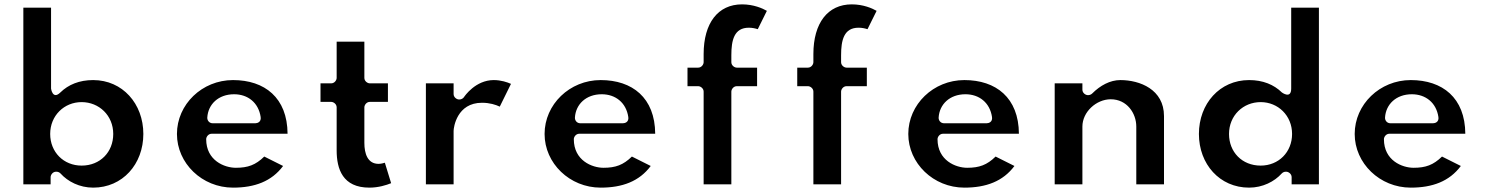

<svg xmlns="http://www.w3.org/2000/svg" viewBox="-20 -870 6815 880"><path d="M637 -256C637 -394.4 541.7 -503 407 -503C343.6 -503 293.5 -482.3 256.5 -446.1C221 -411.5 214 -464 214 -464V-835H87V-25H212V-58C212 -68.7 221.9 -83 237 -83H239C245.3 -83 252.7 -80.1 257.5 -74.8C291 -37.8 344.5 -10 407 -10C541.8 -10 637 -117.7 637 -256ZM499 -256C499 -173.1 439.3 -111 354 -111C271.6 -111 210 -172.8 210 -256C210 -340.6 274.6 -402 354 -402C434.2 -402 499 -340.7 499 -256Z M1298 -257C1297.1 -422.1 1192.9 -503 1048 -503C906 -503 791 -391.4 791 -256C791 -121.7 906 -10 1048 -10C1147 -10 1224.8 -38.5 1277.5 -109.3L1191.2 -152.5C1151.6 -113.7 1116.1 -101 1061 -101C1008.6 -101 925 -134.4 925 -232C925 -242.7 934.9 -257 950 -257ZM955 -305C938.5 -305 929.2 -318.7 930.1 -331.6C933.9 -391.7 980.6 -438 1053 -438C1115.9 -438 1165 -399.5 1174.7 -333.7C1178.1 -310.8 1159.8 -305 1150 -305Z M1523 -513C1523 -502.3 1513.1 -488 1498 -488H1449V-403H1498C1508.7 -403 1523 -393.1 1523 -378V-181C1523 -94.9 1550.9 -10 1673 -10C1714.7 -10 1751.1 -21.6 1772.7 -30.4L1743.9 -124.2C1738.2 -122.2 1725.8 -119 1715 -119C1664.6 -119 1650 -166.6 1650 -215V-378C1650 -388.7 1659.9 -403 1675 -403H1758V-488H1675C1664.3 -488 1650 -497.9 1650 -513V-679H1523Z M1932 -25H2059V-270C2059 -286.6 2074.5 -399 2189 -399C2224.5 -399 2252.2 -390 2270.6 -381.3L2322 -485.6C2305.4 -493.1 2276.6 -503 2243 -503C2159.4 -503 2109.3 -429.1 2106.8 -425.2C2102.8 -419.2 2094.7 -414 2086 -414H2084C2073.3 -414 2059 -423.9 2059 -439V-488H1932Z M2983 -257C2982.1 -422.1 2877.9 -503 2733 -503C2591 -503 2476 -391.4 2476 -256C2476 -121.7 2591 -10 2733 -10C2832 -10 2909.8 -38.5 2962.5 -109.3L2876.2 -152.5C2836.6 -113.7 2801.1 -101 2746 -101C2693.6 -101 2610 -134.4 2610 -232C2610 -242.7 2619.9 -257 2635 -257ZM2640 -305C2623.5 -305 2614.2 -318.7 2615.1 -331.6C2618.9 -391.7 2665.6 -438 2738 -438C2800.9 -438 2850 -399.5 2859.7 -333.7C2863.1 -310.8 2844.8 -305 2835 -305Z M3205 -585C3205 -574.3 3195.1 -560 3180 -560H3131V-475H3180C3190.7 -475 3205 -465.1 3205 -450V-25H3332V-450C3332 -460.7 3341.9 -475 3357 -475H3450V-560H3357C3346.3 -560 3332 -569.9 3332 -585V-617C3332 -685.9 3344.8 -743 3412 -743C3428.1 -743 3441.4 -739.9 3453.1 -736.2L3494.8 -820.3C3474.8 -831.8 3434 -850 3381 -850C3270.9 -850 3205 -764.6 3205 -622Z M3708 -585C3708 -574.3 3698.1 -560 3683 -560H3634V-475H3683C3693.7 -475 3708 -465.1 3708 -450V-25H3835V-450C3835 -460.7 3844.9 -475 3860 -475H3953V-560H3860C3849.3 -560 3835 -569.9 3835 -585V-617C3835 -685.9 3847.8 -743 3915 -743C3931.1 -743 3944.4 -739.9 3956.1 -736.2L3997.8 -820.3C3977.8 -831.8 3937 -850 3884 -850C3773.9 -850 3708 -764.6 3708 -622Z M4650 -257C4649.1 -422.1 4544.9 -503 4400 -503C4258 -503 4143 -391.4 4143 -256C4143 -121.7 4258 -10 4400 -10C4499 -10 4576.8 -38.5 4629.5 -109.3L4543.2 -152.5C4503.6 -113.7 4468.1 -101 4413 -101C4360.6 -101 4277 -134.4 4277 -232C4277 -242.7 4286.9 -257 4302 -257ZM4307 -305C4290.5 -305 4281.2 -318.7 4282.1 -331.6C4285.9 -391.7 4332.6 -438 4405 -438C4467.9 -438 4517 -399.5 4526.7 -333.7C4530.1 -310.8 4511.8 -305 4502 -305Z M4814 -25H4941V-290C4941 -356.7 5004.5 -415 5071 -415C5144.8 -415 5188 -351.3 5188 -290V-25H5315V-338C5315 -460.3 5204.1 -503 5115 -503C5067.9 -503 5022.7 -478.3 4985.7 -441.3C4981.8 -437.4 4974.8 -434 4968 -434H4966C4955.3 -434 4941 -443.9 4941 -459V-488H4814Z M5475 -256C5475 -117.7 5570.2 -10 5705 -10C5767.5 -10 5821 -37.8 5854.5 -74.8C5858.7 -79.5 5865.9 -83 5873 -83H5875C5885.7 -83 5900 -73.1 5900 -58V-25H6025V-835H5898V-464C5898 -414.5 5855.5 -446.1 5855.5 -446.1C5818.5 -482.3 5768.4 -503 5705 -503C5570.3 -503 5475 -394.4 5475 -256ZM5613 -256C5613 -340.7 5677.8 -402 5758 -402C5837.4 -402 5902 -340.6 5902 -256C5902 -172.8 5840.4 -111 5758 -111C5672.7 -111 5613 -173.1 5613 -256Z M6696 -257C6695.1 -422.1 6590.9 -503 6446 -503C6304 -503 6189 -391.4 6189 -256C6189 -121.7 6304 -10 6446 -10C6545 -10 6622.8 -38.5 6675.5 -109.3L6589.2 -152.5C6549.6 -113.7 6514.1 -101 6459 -101C6406.6 -101 6323 -134.4 6323 -232C6323 -242.7 6332.9 -257 6348 -257ZM6353 -305C6336.5 -305 6327.2 -318.7 6328.1 -331.6C6331.9 -391.7 6378.6 -438 6451 -438C6513.9 -438 6563 -399.5 6572.7 -333.7C6576.1 -310.8 6557.8 -305 6548 -305Z"/></svg>

Font: Hussar Ekologiczny
Style: Regular
Weight: 400
Foundry: Cannot Into Space Fonts
Version: Version 0.97